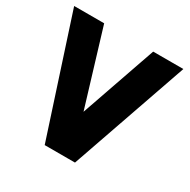

<svg xmlns="http://www.w3.org/2000/svg" viewBox="-161 -870 1009 1021"><g transform="rotate(30 343.5 -359.5)"><path d="M243 0 9 -718V-719H193L375 -119L244 0ZM244 0 494 -719H679V-718L429 0Z"/></g></svg>

Font: Foldit
Style: Bold
Weight: 700
Version: Version 1.003